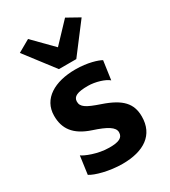

<svg xmlns="http://www.w3.org/2000/svg" viewBox="-204 -935 920 1042"><g transform="rotate(-30 256.0 -414.0)"><path d="M207.5 -610.4H316.4L454.6 -792L376 -835.9L262.2 -715.8L144 -835.9L67.9 -792.5ZM56.2 -35.2C86.4 -15.1 169.4 7.8 250.5 7.8C384.3 7.8 468.8 -48.3 468.8 -163.1C468.8 -244.6 425.8 -292 312.5 -330.6C231 -358.4 203.1 -374.5 203.6 -409.2C204.1 -440.4 231.9 -453.1 297.9 -453.1C344.7 -453.1 401.4 -435.1 422.9 -415.5L439.5 -532.7C419.4 -544.4 361.8 -564.5 282.7 -564.5C153.8 -564.5 58.6 -509.8 58.1 -404.3C57.6 -323.7 96.2 -266.6 198.2 -232.9C278.8 -206.5 318.8 -183.1 318.8 -150.9C318.8 -116.7 291 -104 231.4 -104.5C160.2 -104.5 87.9 -135.3 71.8 -148.4Z"/></g></svg>

Font: Merriweather Sans
Style: Bold
Weight: 700
Designer: Eben Sorkin ( eben@eyebytes.com )
Foundry: Eben Sorkin
Version: Version 1.003